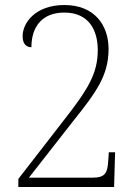

<svg xmlns="http://www.w3.org/2000/svg" viewBox="-20 -744 551 764"><path d="M53 0H434L438 -138H413L411 -108C408 -56 400 -37 347 -37H95L271 -262C362 -376 412 -443 412 -549C412 -644 356 -724 236 -724C122 -724 70 -654 70 -600C70 -569 85 -556 105 -556C105 -637 147 -694 236 -694C335 -694 369 -622 369 -545C369 -451 330 -388 232 -263L53 -32Z"/></svg>

Font: Noto Serif Hebrew SemiCondensed ExtraLight
Style: Regular
Weight: 200
Width: 4
Designer: Monotype Design Team
Foundry: Monotype Imaging Inc.
Version: Version 2.004